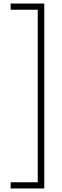

<svg xmlns="http://www.w3.org/2000/svg" viewBox="-20 -820 352 1084"><path d="M40 244V209H193V-765H40V-800H230V244Z"/></svg>

Font: Noto Sans Tamil ExtraCondensed ExtraLight
Style: Regular
Weight: 200
Width: 2
Designer: Jelle Bosma - Monotype Design Team
Foundry: Monotype Imaging Inc.
Version: Version 2.004; ttfautohint (v1.8.4.7-5d5b)